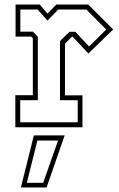

<svg xmlns="http://www.w3.org/2000/svg" viewBox="-20 -560 523 845"><path d="M47.5 0V-141H124.5V-391.5L117 -399H48.5V-540H155L189 -500L227.5 -540H368.5L478 -430.5L369 -324.5L300 -398.5H296.5L266 -368V-140.5H343V0ZM69 -22H322V-119H244V-379L285.5 -420H311.5L372 -355.5L447.5 -430L360 -518H236L189 -469.5L145.5 -518H69.5V-420.5H125L146.5 -398V-119H69ZM72 265 129 36H264.5L185 265ZM98 244.5H170L235.5 58.5H144.5Z"/></svg>

Font: Tourney Condensed ExtraLight
Style: Regular
Weight: 200
Width: 3
Designer: Tyler Finck
Foundry: Etcetera Type Co
Version: Version 1.010; ttfautohint (v1.8.3)